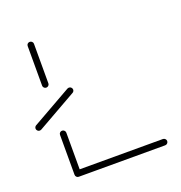

<svg xmlns="http://www.w3.org/2000/svg" viewBox="-100 -605 654 692"><g transform="rotate(-20 226.5 -258.5)"><path d="M87 -1.1Q82.2 -1.1 78.7 -4.6Q75.2 -8.1 75.2 -13V-164.8Q75.2 -170 78.7 -173.3Q82.2 -176.7 87 -176.7Q92.2 -176.7 95.7 -173.1Q99.3 -169.6 99.3 -164.8V-13Q99.3 -8.1 95.7 -4.6Q92.2 -1.1 87 -1.1ZM430.7 -12.2Q430.7 -7.4 427.2 -3.7Q423.7 0 418.5 0H87Q82.2 0 78.7 -3.5Q75.2 -7 75.2 -12.2Q75.2 -17 78.7 -20.6Q82.2 -24.1 87 -24.1H418.5Q423.3 -24.1 427 -20.6Q430.7 -17 430.7 -12.2ZM163.7 -314.1Q168.5 -314.1 172 -310.6Q175.6 -307 175.6 -302.2Q175.6 -298.9 173.9 -296.1Q172.2 -293.3 169.6 -291.9L18.1 -205.9Q14.4 -204.4 11.9 -204.4Q7 -204.4 3.5 -208Q0 -211.5 0 -216.3Q0 -219.6 1.7 -222.4Q3.3 -225.2 5.9 -226.7L157.4 -312.6Q161.1 -314.1 163.7 -314.1ZM87 -341.9Q82.2 -341.9 78.7 -345.4Q75.2 -348.9 75.2 -353.7V-505.6Q75.2 -510.7 78.7 -514.1Q82.2 -517.4 87 -517.4Q92.2 -517.4 95.7 -513.9Q99.3 -510.4 99.3 -505.6V-353.7Q99.3 -348.9 95.7 -345.4Q92.2 -341.9 87 -341.9Z"/></g></svg>

Font: 26F Galaxy Sans Thin
Style: Regular
Weight: 100
Designer: C₂₉H₂₅N₃O₅
Version: Version 1.100